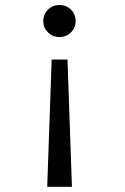

<svg xmlns="http://www.w3.org/2000/svg" viewBox="-20 -534 490 751"><path d="M212.6 -514.4Q239.5 -514.4 257.7 -496.2Q275.9 -478 275.9 -451.1Q275.9 -425.4 257.7 -407.3Q239.5 -389.2 212.6 -389.2Q185.9 -389.2 167.6 -407.3Q149.3 -425.4 149.3 -451.1Q149.3 -478 167.6 -496.2Q185.9 -514.4 212.6 -514.4ZM244 -301.2 261.4 196.6H164.7L182.1 -301.2Z"/></svg>

Font: League Mono Thin Condensed
Style: Regular
Weight: 100
Width: 1
Designer: Tyler Finck
Foundry: The League of Moveable Type / Tyler Finck
Version: Version 2.300;RELEASE